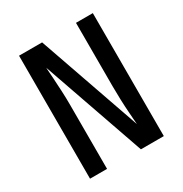

<svg xmlns="http://www.w3.org/2000/svg" viewBox="-170 -858 939 987"><g transform="rotate(-30 300.0 -365.0)"><path d="M81 0V-730H218L430 -123Q428 -151 425 -191Q422 -231 420.5 -274Q419 -317 419 -353V-730H519V0H383L171 -607Q173 -580 175.5 -541.5Q178 -503 180 -461Q182 -419 182 -383V0Z"/></g></svg>

Font: JetBrains Mono NL SemiBold
Style: Regular
Weight: 600
Designer: Philipp Nurullin, Konstantin Bulenkov
Foundry: JetBrains
Version: Version 2.304; ttfautohint (v1.8.4.7-5d5b)